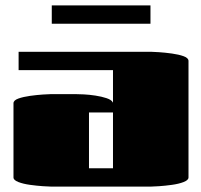

<svg xmlns="http://www.w3.org/2000/svg" viewBox="-20 -692 746 712"><path d="M49 -432V-500H539Q547 -500 569.5 -498.5Q592 -497 617.5 -493.5Q643 -490 661 -483.5Q679 -477 679 -466V-34Q679 -24 661 -17Q643 -10 617.5 -6.5Q592 -3 569.5 -1.5Q547 0 539 0H170Q162 0 139.5 -1.5Q117 -3 91.5 -6.5Q66 -10 48 -17Q30 -24 30 -34V-309Q30 -320 48 -326.5Q66 -333 91.5 -336.5Q117 -340 139.5 -341.5Q162 -343 170 -343H259Q270 -343 290.5 -342Q311 -341 334 -337.5Q357 -334 375 -328Q393 -322 398 -313Q399 -312 399 -309V-432ZM399 -275H310V-68H399ZM172 -604V-672H538V-604Z"/></svg>

Font: Gajraj One
Style: Regular
Weight: 400
Designer: Saurabh Sharma
Foundry: Saurabh Sharma
Version: Version 1.000